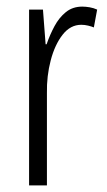

<svg xmlns="http://www.w3.org/2000/svg" viewBox="-20 -627 323 581"><path d="M229 -607Q239 -607 251 -605Q263 -603 274 -598L264 -544Q257 -547 246.5 -549.5Q236 -552 226 -552Q193 -552 169.5 -522Q146 -492 133.5 -444.5Q121 -397 122 -345V-66H68V-598H110L118 -493H121Q131 -522 145 -548Q159 -574 179.5 -590.5Q200 -607 229 -607Z"/></svg>

Font: Noto Sans Malayalam UI ExtraCondensed Light
Style: Regular
Weight: 300
Width: 2
Designer: Jelle Bosma - Monotype Design Team
Foundry: Monotype Imaging Inc.
Version: Version 2.104; ttfautohint (v1.8.4.7-5d5b)